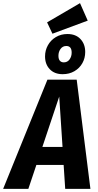

<svg xmlns="http://www.w3.org/2000/svg" viewBox="-68 -1199 621 1219"><path d="M346 0 336 -152H163L112 0H-48L233 -693H419L506 0ZM201 -266H329L308 -586ZM473 -869Q473 -830 455 -798Q437 -766 404.5 -747Q372 -728 330 -728Q278 -728 248 -759.5Q218 -791 218 -841Q218 -879 236 -911.5Q254 -944 286.5 -963.5Q319 -983 360 -983Q413 -983 443 -951Q473 -919 473 -869ZM303 -845Q303 -824 312 -813.5Q321 -803 337 -803Q360 -803 373.5 -821.5Q387 -840 387 -865Q387 -907 353 -907Q330 -907 316.5 -888.5Q303 -870 303 -845ZM440 -1179 489 -1068 265 -985 231 -1057Z"/></svg>

Font: Fira Sans Condensed
Style: Bold Italic
Weight: 700
Width: 3
Italic angle: -8°
Designer: Carrois Corporate & Edenspiekermann AG
Foundry: Carrois Corporate GbR & Edenspiekermann AG
Version: Version 4.203